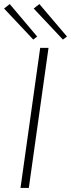

<svg xmlns="http://www.w3.org/2000/svg" viewBox="-43 -926 350 946"><path d="M196 -690 99 0H58L155 -690ZM151 -906 287 -746 267 -731 123 -884ZM5 -906 140 -746 121 -731 -23 -884Z"/></svg>

Font: Exo 2 ExtraLight
Style: Italic
Weight: 250
Italic angle: -8°
Designer: Natanael Gama
Foundry: Natanael Gama
Version: Version 2.010